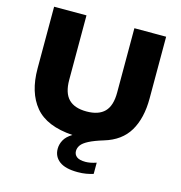

<svg xmlns="http://www.w3.org/2000/svg" viewBox="-135 -860 1134 1206"><g transform="rotate(15 432.0 -257.0)"><path d="M478.5 225.5Q398 225.5 359 195.8Q320 166 320 116Q320 86.5 335 58.8Q350 31 387 8.5Q217.5 -2.5 142.5 -92.5Q67.5 -182.5 67.5 -338.5V-740H278V-321Q278 -236 316.8 -196.5Q355.5 -157 433.5 -157Q512 -157 550.8 -196.5Q589.5 -236 589.5 -321V-740H796V-338.5Q796 -210 746.2 -126.2Q696.5 -42.5 587 -10Q527 8.5 493.8 25.8Q460.5 43 447.5 61.2Q434.5 79.5 434.5 99.5Q434.5 123 452.5 136.8Q470.5 150.5 509.5 150.5Q523 150.5 540.2 147.5Q557.5 144.5 579.5 137V210Q557.5 217 533.2 221.2Q509 225.5 478.5 225.5Z"/></g></svg>

Font: Encode Sans Exp XBd
Style: Regular
Weight: 800
Width: 7
Designer: Multiple Designers
Foundry: Impallari Type
Version: Version 3.002; ttfautohint (v1.8.3) -l 8 -r 50 -G 200 -x 14 